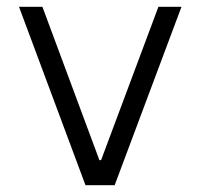

<svg xmlns="http://www.w3.org/2000/svg" viewBox="-20 -546 591 566"><path d="M36 -526H105L273 -74H278L447 -526H515L318 0H232Z"/></svg>

Font: Lopes Sans Light
Style: Regular
Weight: 300
Designer: Gabriel Lam, Diego Maldonado
Foundry: TypeRant, Foresti Design
Version: Version 4.000